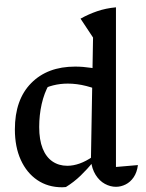

<svg xmlns="http://www.w3.org/2000/svg" viewBox="-20 -784 617 813"><path d="M243 9Q183 9 138 -21.5Q93 -52 68 -107Q43 -162 43 -236Q43 -362 112 -432Q181 -502 298 -502Q331 -502 367.5 -496.5Q404 -491 443 -478L428 -389Q344 -430 267 -430Q235 -430 205 -422.5Q175 -415 147 -399L188 -427Q167 -390 156.5 -343.5Q146 -297 146 -246Q146 -192 160.5 -155.5Q175 -119 202 -100.5Q229 -82 265 -82Q290 -82 317 -91.5Q344 -101 373 -121V-97Q350 -68 321.5 -40.5Q293 -13 259 8Q255 8 251.5 8.5Q248 9 243 9ZM471 7Q447 7 424 -5.5Q401 -18 385 -43.5Q369 -69 365 -105L374 -625L321 -705Q355 -724 391.5 -736.5Q428 -749 471 -753V-77L564 -85Q560 -54 546 -33.5Q532 -13 512 -3Q492 7 471 7ZM411 -763 410 -764H411Z"/></svg>

Font: Piazzolla Thin SemiBold
Style: Regular
Weight: 600
Version: Version 2.005